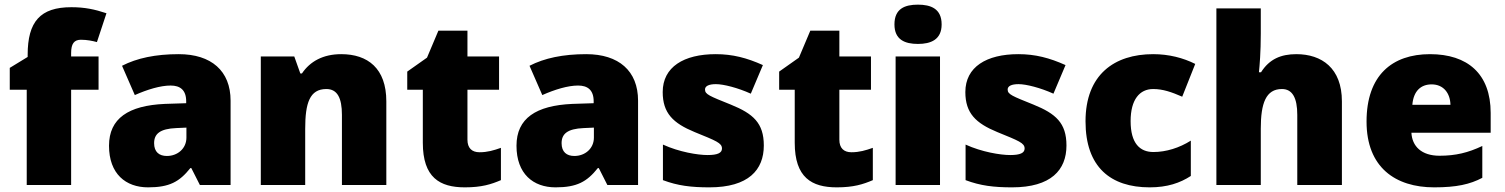

<svg xmlns="http://www.w3.org/2000/svg" viewBox="-20 -796 6475 826"><path d="M404 -410V-553H286V-568C286 -608 299 -625 328 -625C355 -625 378 -620 397 -615L438 -739C387 -756 344 -765 287 -765C153 -765 99 -703 99 -560V-551L22 -504V-410H95V0H286V-410Z M749 -563C649 -563 569 -546 505 -513L560 -387C614 -411 670 -428 714 -428C755 -428 781 -409 781 -360V-352L689 -349C533 -342 449 -287 449 -169C449 -48 521 10 617 10C709 10 752 -14 799 -73H803L840 0H972V-363C972 -491 889 -563 749 -563ZM738 -245 782 -247V-204C782 -157 744 -125 698 -125C665 -125 643 -142 643 -180C643 -220 668 -242 738 -245Z M1448 -563C1370 -563 1314 -532 1279 -480H1272L1246 -553H1102V0H1293V-242C1293 -352 1312 -413 1384 -413C1431 -413 1451 -375 1451 -302V0H1642V-360C1642 -502 1562 -563 1448 -563Z M2043 -141C2010 -141 1991 -159 1991 -195V-410H2127V-553H1991V-664H1866L1817 -548L1732 -488V-410H1799V-182C1799 -32 1872 10 1980 10C2052 10 2093 -3 2135 -21V-160C2104 -149 2077 -141 2043 -141Z M2502 -563C2402 -563 2322 -546 2258 -513L2313 -387C2367 -411 2423 -428 2467 -428C2508 -428 2534 -409 2534 -360V-352L2442 -349C2286 -342 2202 -287 2202 -169C2202 -48 2274 10 2370 10C2462 10 2505 -14 2552 -73H2556L2593 0H2725V-363C2725 -491 2642 -563 2502 -563ZM2491 -245 2535 -247V-204C2535 -157 2497 -125 2451 -125C2418 -125 2396 -142 2396 -180C2396 -220 2421 -242 2491 -245Z M3266 -170C3266 -267 3220 -307 3124 -346C3032 -383 3013 -390 3013 -411C3013 -426 3030 -434 3060 -434C3093 -434 3155 -418 3210 -393L3262 -516C3193 -547 3132 -563 3059 -563C2922 -563 2831 -508 2831 -400C2831 -309 2876 -266 2968 -228C3061 -190 3086 -181 3086 -157C3086 -138 3067 -129 3024 -129C2982 -129 2902 -142 2832 -174V-21C2896 3 2953 10 3032 10C3200 10 3266 -65 3266 -170Z M3643 -141C3610 -141 3591 -159 3591 -195V-410H3727V-553H3591V-664H3466L3417 -548L3332 -488V-410H3399V-182C3399 -32 3472 10 3580 10C3652 10 3693 -3 3735 -21V-160C3704 -149 3677 -141 3643 -141Z M3929 -776C3873 -776 3828 -759 3828 -691C3828 -625 3873 -607 3929 -607C3984 -607 4031 -625 4031 -691C4031 -759 3984 -776 3929 -776ZM4024 -553H3833V0H4024Z M4568 -170C4568 -267 4522 -307 4426 -346C4334 -383 4315 -390 4315 -411C4315 -426 4332 -434 4362 -434C4395 -434 4457 -418 4512 -393L4564 -516C4495 -547 4434 -563 4361 -563C4224 -563 4133 -508 4133 -400C4133 -309 4178 -266 4270 -228C4363 -190 4388 -181 4388 -157C4388 -138 4369 -129 4326 -129C4284 -129 4204 -142 4134 -174V-21C4198 3 4255 10 4334 10C4502 10 4568 -65 4568 -170Z M4926 10C5002 10 5057 -9 5103 -39V-191C5054 -160 4997 -142 4942 -142C4884 -142 4844 -179 4844 -275C4844 -368 4883 -413 4941 -413C4983 -413 5020 -400 5066 -380L5122 -521C5070 -547 5009 -563 4941 -563C4774 -563 4650 -475 4650 -274C4650 -77 4758 10 4926 10Z M5404 -652V-760H5213V0H5404V-243C5404 -352 5426 -413 5495 -413C5540 -413 5561 -375 5561 -302V0H5753V-360C5753 -503 5666 -563 5557 -563C5491 -563 5441 -542 5405 -485H5396C5399 -514 5404 -570 5404 -652Z M6132 -563C5969 -563 5859 -472 5859 -273C5859 -76 5983 10 6150 10C6246 10 6304 -3 6357 -31V-168C6296 -139 6242 -126 6173 -126C6095 -126 6055 -167 6052 -225H6393V-310C6393 -479 6293 -563 6132 -563ZM6139 -433C6191 -433 6219 -394 6220 -345H6056C6061 -406 6094 -433 6139 -433Z"/></svg>

Font: Noto Sans Gurmukhi Black
Style: Regular
Weight: 900
Designer: Jelle Bosma - Monotype Design Team
Foundry: Monotype Imaging Inc.
Version: Version 2.004